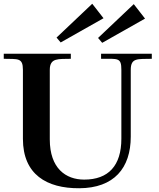

<svg xmlns="http://www.w3.org/2000/svg" viewBox="-30 -991 844 1022"><path d="M-10 -678C65 -676 92 -685 92 -619V-252C92 -62 219 12 392 11C577 10 666 -96 666 -264V-619C666 -685 703 -676 778 -678V-705H508V-678C599 -678 616 -685 616 -619V-253C616 -109 547 -35 418 -35C320 -35 235 -95 235 -249V-619C235 -685 282 -676 347 -678V-705H-10ZM271 -791 461 -971 521 -894 293 -765ZM492 -789 682 -969 742 -892 514 -763Z"/></svg>

Font: Ortica Linear
Style: Bold
Weight: 700
Designer: Benedetta Bovani
Foundry: Collletttivo
Version: Version 2.000;Glyphs 3.1.2 (3151)